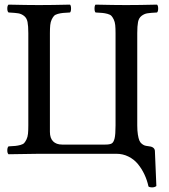

<svg xmlns="http://www.w3.org/2000/svg" viewBox="-20 -668 732 834"><path d="M17.1 2Q11.7 -2.4 11.7 -14.9Q11.7 -27.3 17.1 -32.2Q36.6 -33.2 46.9 -34.2Q57.1 -35.2 68.8 -38.3Q80.6 -41.5 85.4 -47.1Q90.3 -52.7 95.2 -62.7Q100.1 -72.8 101.6 -87.2Q103 -101.6 103 -123V-523.9Q103 -555.2 99.6 -572.5Q96.2 -589.8 84.5 -598.9Q72.8 -607.9 59.6 -610.1Q46.4 -612.3 17.1 -613.8Q11.7 -618.2 11.7 -630.9Q11.7 -643.6 17.1 -647.9Q97.2 -646 148.9 -646Q204.1 -646 284.2 -647.9Q288.6 -643.6 288.6 -630.9Q288.6 -618.2 284.2 -613.8Q264.2 -612.8 253.7 -611.8Q243.2 -610.8 231.4 -607.7Q219.7 -604.5 214.6 -598.9Q209.5 -593.3 204.6 -583.3Q199.7 -573.2 198.2 -559.1Q196.8 -544.9 196.8 -523.9V-95.2Q196.8 -67.9 210.7 -54Q224.6 -40 250 -40H437Q457 -40 465.3 -44.9Q473.6 -49.8 477.8 -66.9Q481.9 -84 481.9 -123V-523.9Q481.9 -544.9 480.5 -559.1Q479 -573.2 474.1 -583.3Q469.2 -593.3 464.1 -598.9Q459 -604.5 447.3 -607.7Q435.5 -610.8 425.3 -611.8Q415 -612.8 395 -613.8Q390.6 -618.2 390.6 -630.9Q390.6 -643.6 395 -647.9Q477.1 -646 527.8 -646Q584 -646 662.1 -647.9Q667 -643.6 667 -630.9Q667 -618.2 662.1 -613.8Q632.8 -612.3 619.6 -610.1Q606.4 -607.9 594.7 -598.9Q583 -589.8 579.6 -572.5Q576.2 -555.2 576.2 -523.9V-123Q576.2 -100.1 578.9 -83.5Q581.5 -66.9 585.4 -57.6Q589.4 -48.3 596.4 -43Q603.5 -37.6 608.9 -35.9Q614.3 -34.2 623 -33.2Q650.9 -31.2 652.8 -13.2L659.2 140.1Q651.9 146 640.1 146Q630.4 146 625 142.1Q619.1 114.7 607.4 89.8Q595.7 64.9 578.9 44.4Q562 23.9 537.8 12Q513.7 0 485.8 0H149.9Q110.8 0 17.1 2Z"/></svg>

Font: Common Serif News
Style: Regular
Weight: 450
Designer: Philipp H. Poll, Khaled Hosny
Foundry: Stefan Peev, Context Ltd.
Version: Version 1.026